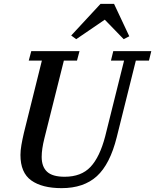

<svg xmlns="http://www.w3.org/2000/svg" viewBox="-20 -963 804 995"><path d="M299 12Q198 12 142 -28Q86 -68 86 -160Q86 -183 91 -212Q96 -241 104 -275L197 -649H129L142 -698H392L379 -649H311L210 -246Q196 -190 196 -150Q196 -99 224 -73Q252 -47 315 -47Q401 -47 449 -98Q497 -149 525 -256L623 -649H555L567 -698H764L752 -649H684L585 -252Q550 -112 482 -50Q414 12 299 12ZM349 -779 501 -943H571L650 -775L621 -760L523 -861L375 -760Z"/></svg>

Font: IBM Plex Serif Medm
Style: Italic
Weight: 500
Italic angle: -14°
Designer: Mike Abbink, Paul van der Laan, Pieter van Rosmalen
Foundry: Bold Monday
Version: Version 3.001